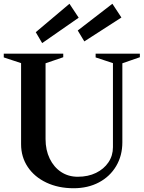

<svg xmlns="http://www.w3.org/2000/svg" viewBox="-21 -985 763 1020"><path d="M370 15Q289 15 225.5 -15Q162 -45 126.5 -98Q91 -151 91 -219V-662L102 -646L-1 -680V-700H315V-681L210 -645L221 -661V-246Q221 -188 243 -142.5Q265 -97 303.5 -71.5Q342 -46 392 -46Q447 -46 489 -66.5Q531 -87 555 -122.5Q579 -158 579 -203V-662L590 -646L487 -680V-700H722V-681L618 -645L629 -661V-229Q629 -158 596 -102.5Q563 -47 504.5 -16Q446 15 370 15ZM203 -756 169 -814 348 -965 397 -891ZM427 -765 392 -823 576 -965 624 -892Z"/></svg>

Font: Wittgenstein SemiBold
Style: Regular
Weight: 600
Designer: Jörg Drees
Foundry: Jörg Drees
Version: Version 1.500